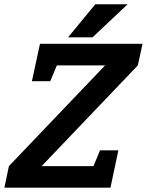

<svg xmlns="http://www.w3.org/2000/svg" viewBox="-60 -870 680 890"><path d="M427.3 -567H115.7L127.3 -667H600.7L579 -567L133 -100H463L452 0H-39.7L-18.7 -100ZM488.7 -173.3 452 0H332L403.7 -173.3ZM88 -493.7 125.3 -667H245.3L173 -493.7ZM531.7 -850.3 369 -697H255.7L381.7 -850.3Z"/></svg>

Font: Epunda Slab Light
Style: Italic
Weight: 300
Italic angle: -12°
Designer: Simon Atzbach
Foundry: typofactur
Version: Version 1.102